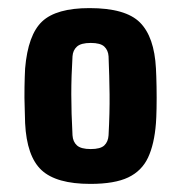

<svg xmlns="http://www.w3.org/2000/svg" viewBox="-20 -830 446 474"><path d="M203 -376Q119 -376 82.5 -410Q46 -444 42 -526Q42 -538 41 -563Q40 -588 40.5 -615.5Q41 -643 42 -661Q49 -744 84 -777Q119 -810 201 -810Q290 -810 325.5 -774.5Q361 -739 365 -661Q366 -643 366.5 -615.5Q367 -588 366.5 -563Q366 -538 365 -526Q361 -474 345.5 -441Q330 -408 296.5 -392Q263 -376 203 -376ZM204 -462Q228 -462 237.5 -471Q247 -480 248 -496Q251 -552 250.5 -597Q250 -642 248 -691Q247 -706 237.5 -715Q228 -724 204 -724Q180 -724 170 -715Q160 -706 159 -691Q156 -642 156 -597Q156 -552 159 -496Q160 -480 170 -471Q180 -462 204 -462Z"/></svg>

Font: Big Shoulders Display Black
Style: Regular
Weight: 900
Designer: Patric King
Foundry: XO Type Co
Version: Version 1.000; ttfautohint (v1.8.2)